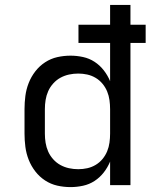

<svg xmlns="http://www.w3.org/2000/svg" viewBox="-20 -755 640 783"><path d="M268 8Q240 8 213.5 2Q187 -4 164 -19Q141 -34 124 -56Q107 -78 97 -103.5Q87 -129 83.5 -156Q80 -183 80 -210V-310Q80 -337 83.5 -364Q87 -391 97 -416.5Q107 -442 124 -464Q141 -486 164 -501Q187 -516 213.5 -522Q240 -528 268 -528Q293 -528 318.5 -522.5Q344 -517 365.5 -503Q387 -489 403 -468.5Q419 -448 429 -424V-580H300V-654H429V-735H512V-654H574V-580H512V0H429V-96Q419 -72 403 -51.5Q387 -31 365.5 -17Q344 -3 318.5 2.5Q293 8 268 8ZM299 -65Q318 -65 336 -69Q354 -73 370 -82.5Q386 -92 398 -106.5Q410 -121 417 -138Q424 -155 426.5 -173.5Q429 -192 429 -210V-310Q429 -328 426.5 -346.5Q424 -365 417 -382Q410 -399 398 -413.5Q386 -428 370 -437.5Q354 -447 336 -451Q318 -455 299 -455Q280 -455 261.5 -451Q243 -447 226.5 -438Q210 -429 197 -414.5Q184 -400 176.5 -383Q169 -366 166 -347.5Q163 -329 163 -310V-210Q163 -191 166 -172.5Q169 -154 176.5 -137Q184 -120 197 -105.5Q210 -91 226.5 -82Q243 -73 261.5 -69Q280 -65 299 -65Z"/></svg>

Font: Bmono
Style: Regular
Weight: 400
Monospace: yes
Designer: Belleve Invis
Foundry: Belleve Invis
Version: Version 11.2.2; ttfautohint (v1.8.2)